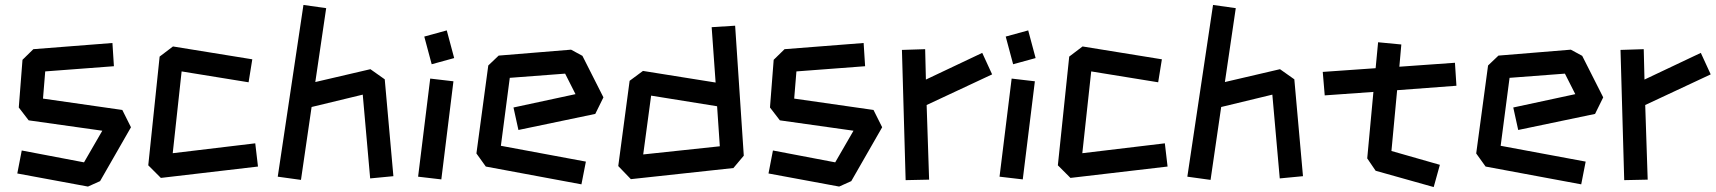

<svg xmlns="http://www.w3.org/2000/svg" viewBox="-20 -734 6943 777"><path d="M50 -32 68 -125 320 -77 394 -205 96 -247 56 -299 71 -492 115 -535 435 -560 441 -466 163 -445 154 -335 475 -289 510 -219 385 -1 336 21Z M580 -65 626 -505 680 -546 1001 -494 986 -401 715 -445 679 -114 1013 -154 1024 -60 631 -14Z M1479 -454 1537 -413 1572 -21 1478 -12 1448 -351 1241 -301 1198 -6 1104 -19 1208 -714 1300 -701 1256 -402Z M1697 -586 1788 -611 1818 -499 1727 -474ZM1672 -19 1721 -416 1815 -405 1766 -8Z M1946 -60 1908 -113 1956 -469 1998 -509 2291 -533 2337 -508 2422 -340 2389 -273 2078 -208 2058 -299 2309 -353 2267 -436 2043 -419 2007 -144 2351 -80 2333 12Z M2482 -62 2528 -407 2582 -447 2876 -400 2860 -624 2955 -630 2990 -104 2948 -54 2533 -9ZM2583 -109 2893 -142 2882 -304 2615 -347Z M3090 -32 3108 -125 3360 -77 3434 -205 3136 -247 3096 -299 3111 -492 3155 -535 3475 -560 3481 -466 3203 -445 3194 -335 3515 -289 3550 -219 3425 -1 3376 21Z M3630 -532 3724 -535 3727 -412 3955 -520 3995 -433 3730 -309 3740 -7 3645 -5Z M4050 -586 4141 -611 4171 -499 4080 -474ZM4025 -19 4074 -416 4168 -405 4119 -8Z M4261 -65 4307 -505 4361 -546 4682 -494 4667 -401 4396 -445 4360 -114 4694 -154 4705 -60 4312 -14Z M5160 -454 5218 -413 5253 -21 5159 -12 5129 -351 4922 -301 4879 -6 4785 -19 4889 -714 4981 -701 4937 -402Z M5611 -123 5807 -67 5782 23 5547 -43 5513 -93 5538 -362 5341 -348 5333 -443 5547 -458 5557 -563 5651 -554 5643 -464 5868 -480 5874 -387 5634 -369Z M5992 -60 5954 -113 6002 -469 6044 -509 6337 -533 6383 -508 6468 -340 6435 -273 6124 -208 6104 -299 6355 -353 6313 -436 6089 -419 6053 -144 6397 -80 6379 12Z M6538 -532 6632 -535 6635 -412 6863 -520 6903 -433 6638 -309 6648 -7 6553 -5Z"/></svg>

Font: ZCOOL KuaiLe
Style: Regular
Weight: 400
Designer: Lui Bingke
Foundry: ZCOOL
Version: Version 2.000